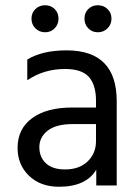

<svg xmlns="http://www.w3.org/2000/svg" viewBox="-20 -707 532 732"><path d="M228 -61Q282 -61 314 -91.5Q346 -122 346 -169V-234H258Q194 -234 162 -209Q130 -184 130 -146Q130 -108 155 -84.5Q180 -61 228 -61ZM347 -60Q308 5 205 5Q134 5 90.5 -37Q47 -79 47 -143Q47 -216 102.5 -256.5Q158 -297 254 -297H346V-323Q346 -383 319 -413.5Q292 -444 228 -444Q147 -444 84 -401V-480Q141 -515 234 -515Q425 -515 425 -321V0H347ZM390 -672.5Q405 -658 405 -636Q405 -614 390 -599Q375 -584 353 -584Q331 -584 316.5 -599Q302 -614 302 -636Q302 -658 316.5 -672.5Q331 -687 353 -687Q375 -687 390 -672.5ZM188.5 -672.5Q203 -658 203 -636Q203 -614 188.5 -599Q174 -584 152 -584Q130 -584 115 -599Q100 -614 100 -636Q100 -658 115 -672.5Q130 -687 152 -687Q174 -687 188.5 -672.5Z"/></svg>

Font: Hind Siliguri
Style: Regular
Weight: 400
Designer: Jyotish Sonowal
Foundry: Indian Type Foundry
Version: Version 1.001;PS 1.0;hotconv 1.0.86;makeotf.lib2.5.63406; tt